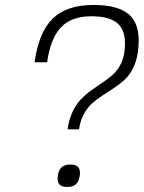

<svg xmlns="http://www.w3.org/2000/svg" viewBox="-20 -740 576 770"><path d="M299.8 -35.2Q296.4 -11.7 284.4 -1Q272.5 9.8 249.5 9.8Q226.6 9.8 217.5 -1.2Q208.5 -12.2 211.9 -35.2Q215.3 -58.6 227.3 -69.3Q239.3 -80.1 262.2 -80.1Q285.2 -80.1 294.2 -69.1Q303.2 -58.1 299.8 -35.2ZM251 -221.2Q256.3 -260.7 271 -291.5Q285.6 -322.3 304.4 -341.8Q323.2 -361.3 345.2 -377.2Q367.2 -393.1 388.9 -407.5Q410.6 -421.9 429 -437.5Q447.3 -453.1 460.7 -476.3Q474.1 -499.5 478.5 -529.8Q489.3 -605.5 457.8 -640.1Q426.3 -674.8 346.7 -674.8Q267.1 -674.8 224.9 -630.9Q182.6 -586.9 168.9 -490.2H118.7Q135.3 -610.8 191.4 -665.5Q247.6 -720.2 355 -720.2Q462.4 -720.2 504.6 -674.8Q546.9 -629.4 532.7 -529.8Q527.3 -493.2 512.9 -465.1Q498.5 -437 479 -419.4Q459.5 -401.9 436.8 -387Q414.1 -372.1 391.6 -357.4Q369.1 -342.8 349.9 -325.9Q330.6 -309.1 316.2 -282.5Q301.8 -255.9 296.9 -221.2Z"/></svg>

Font: Fivo Sans Light
Style: Regular
Weight: 300
Designer: Alexander Slobzheninov
Foundry: Alexander Slobzheninov
Version: 1.0